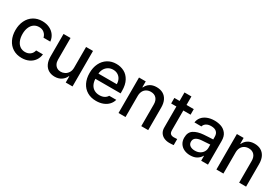

<svg xmlns="http://www.w3.org/2000/svg" viewBox="53 -1565 3595 2485"><g transform="rotate(30 1851.0 -322.5)"><path d="M40 -262.7Q40 -343.3 70.6 -405.5Q101.1 -467.8 156.7 -502.4Q212.4 -537.1 286.1 -537.1Q346.2 -537.1 394 -514.9Q441.9 -492.7 471.2 -452.1Q500.5 -411.6 505.9 -358.4H404.3Q395.5 -397.9 365.2 -424.1Q335 -450.2 288.1 -450.2Q245.1 -450.2 212.6 -427.7Q180.2 -405.3 162.4 -363.5Q144.5 -321.8 144.5 -265.6Q144.5 -208 162.4 -165.8Q180.2 -123.5 212.4 -100.8Q244.6 -78.1 288.1 -78.1Q332.5 -78.1 363.8 -101.8Q395 -125.5 404.3 -168H505.9Q500 -116.2 471.9 -75.7Q443.8 -35.2 396.5 -12.2Q349.1 10.7 288.1 10.7Q212.4 10.7 156.2 -24.2Q100.1 -59.1 70.1 -121.1Q40 -183.1 40 -262.7Z M941.4 -530.3H1044.9V0H943.4V-91.8H937.5Q918.5 -47.4 877.4 -20.3Q836.4 6.8 779.3 6.8Q727.5 6.8 688 -16.1Q648.4 -39.1 626.5 -84Q604.5 -128.9 604.5 -193.4V-530.3H709V-206.1Q709 -170.4 722.7 -143.6Q736.3 -116.7 760.5 -102.3Q784.7 -87.9 816.4 -87.9Q846.7 -87.9 875.5 -102.8Q904.3 -117.7 922.9 -147.7Q941.4 -177.7 941.4 -220.7Z M1148.4 -261.7Q1148.4 -342.8 1179 -405.3Q1209.5 -467.8 1265.1 -502.4Q1320.8 -537.1 1393.6 -537.1Q1457.5 -537.1 1510.7 -509.3Q1564 -481.4 1596.4 -421.6Q1628.9 -361.8 1628.9 -270.5V-233.4H1252Q1253.4 -184.1 1272.2 -148.2Q1291 -112.3 1324.2 -93.8Q1357.4 -75.2 1401.4 -75.2Q1443.8 -75.2 1473.1 -91.1Q1502.4 -106.9 1516.6 -132.8H1622.1Q1610.4 -89.8 1580.1 -57.4Q1549.8 -24.9 1503.7 -7.1Q1457.5 10.7 1400.4 10.7Q1323.2 10.7 1266.4 -22.9Q1209.5 -56.6 1179 -118.2Q1148.4 -179.7 1148.4 -261.7ZM1526.4 -311.5Q1526.4 -352.1 1510 -383.8Q1493.7 -415.5 1463.9 -433.3Q1434.1 -451.2 1394.5 -451.2Q1354 -451.2 1322.5 -432.4Q1291 -413.6 1272.9 -381.6Q1254.9 -349.6 1252.4 -311.5Z M1836.9 0H1732.4V-530.3H1833V-443.4H1838.9Q1858.4 -487.3 1897.9 -512.2Q1937.5 -537.1 1995.1 -537.1Q2050.3 -537.1 2090.8 -514.4Q2131.3 -491.7 2153.6 -446.8Q2175.8 -401.9 2175.8 -336.9V0H2072.3V-324.2Q2072.3 -381.8 2042.5 -414.6Q2012.7 -447.3 1960 -447.3Q1924.3 -447.3 1896.2 -431.6Q1868.2 -416 1852.5 -386Q1836.9 -356 1836.9 -314.5Z M2550.8 -447.3H2442.4V-156.2Q2442.4 -115.7 2459.2 -100.8Q2476.1 -85.9 2505.9 -85Q2519.5 -85 2548.8 -86.9Q2551.8 -87.9 2558.6 -87.9V2.9Q2529.3 6.8 2493.2 6.8Q2450.7 6.8 2415.5 -8.8Q2380.4 -24.4 2359.4 -56.4Q2338.4 -88.4 2338.9 -134.8V-447.3H2260.7V-530.3H2338.9V-657.2H2442.4V-530.3H2550.8Z M2826.2 -308.6Q2859.4 -311 2898.7 -313.2Q2938 -315.4 2965.3 -316.4L2964.8 -358.4Q2964.8 -403.8 2937.5 -428.5Q2910.2 -453.1 2857.4 -453.1Q2813 -453.1 2784.7 -434.8Q2756.3 -416.5 2748 -385.7H2644.5Q2649.4 -429.7 2677.2 -464.1Q2705.1 -498.5 2752.7 -517.8Q2800.3 -537.1 2861.3 -537.1Q2911.6 -537.1 2958.3 -521.5Q3004.9 -505.9 3037.1 -464.8Q3069.3 -423.8 3069.3 -352.5V0H2967.8V-72.3H2963.9Q2945.8 -37.1 2906.5 -12.7Q2867.2 11.7 2806.6 11.7Q2755.9 11.7 2715.3 -7.3Q2674.8 -26.4 2651.4 -62.7Q2627.9 -99.1 2627.9 -149.4Q2627.9 -231.9 2683.6 -267.1Q2739.3 -302.2 2826.2 -308.6ZM2830.1 -71.3Q2871.1 -71.3 2901.9 -87.6Q2932.6 -104 2949.2 -131.6Q2965.8 -159.2 2965.8 -191.4L2965.3 -239.7L2840.8 -231.4Q2787.6 -227.5 2758.5 -207.3Q2729.5 -187 2729.5 -148.4Q2729.5 -111.3 2757.1 -91.3Q2784.7 -71.3 2830.1 -71.3Z M3299.8 0H3195.3V-530.3H3295.9V-443.4H3301.8Q3321.3 -487.3 3360.8 -512.2Q3400.4 -537.1 3458 -537.1Q3513.2 -537.1 3553.7 -514.4Q3594.2 -491.7 3616.5 -446.8Q3638.7 -401.9 3638.7 -336.9V0H3535.2V-324.2Q3535.2 -381.8 3505.4 -414.6Q3475.6 -447.3 3422.9 -447.3Q3387.2 -447.3 3359.1 -431.6Q3331.1 -416 3315.4 -386Q3299.8 -356 3299.8 -314.5Z"/></g></svg>

Font: Pretendard JP Medium
Style: Regular
Weight: 500
Designer: Base glyphs from Inter by Rasmus Andersson; Hangeul glyphs from Noto Sans CJK(Source Han Sans) by Jang Soo-young and Kan
Foundry: Kil Hyung-jin
Version: Version 1.309